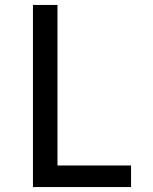

<svg xmlns="http://www.w3.org/2000/svg" viewBox="-20 -755 616 775"><path d="M113 0H509V-87H212V-735H113Z"/></svg>

Font: Iosevka Sparkle Medium
Style: Regular
Weight: 500
Designer: Belleve Invis
Foundry: Belleve Invis
Version: Version 4.5.0; ttfautohint (v1.8.3)